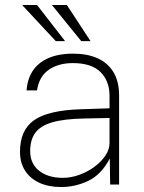

<svg xmlns="http://www.w3.org/2000/svg" viewBox="-20 -743 580 773"><path d="M226.5 10Q175.5 10 138.2 -7.2Q101 -24.5 80.8 -56.2Q60.5 -88 60.5 -132Q60.5 -219 116.8 -258.8Q173 -298.5 301.5 -303L421 -307V-357Q421 -416.5 384.8 -452.8Q348.5 -489 273 -489Q215.5 -489 176.5 -462.2Q137.5 -435.5 129 -379H87Q90 -423.5 111.2 -456.8Q132.5 -490 173.5 -508.5Q214.5 -527 275 -527Q330.5 -527 372 -508.8Q413.5 -490.5 436.5 -453Q459.5 -415.5 459.5 -358V0H423.5L422 -105Q388.5 -40.5 336 -15.2Q283.5 10 226.5 10ZM233 -27Q265.5 -27 298.5 -38.8Q331.5 -50.5 359.2 -70.8Q387 -91 404 -116Q421 -141 421 -167V-268L320.5 -266Q238 -264.5 190.2 -250.5Q142.5 -236.5 122 -208.2Q101.5 -180 101.5 -135Q101.5 -84 137.5 -55.5Q173.5 -27 233 -27ZM249 -723 344.5 -577.5H307L189 -723ZM129 -723 242 -577.5H204.5L69 -723Z"/></svg>

Font: Public Sans Thin
Style: Regular
Weight: 100
Designer: The Public Sans project authors (U.S. Web Design System). Libre Franklin designed by Pablo Impallari and Rodrigo Fuenzal
Version: Version 1.008